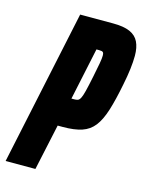

<svg xmlns="http://www.w3.org/2000/svg" viewBox="-123 -755 631 822"><g transform="rotate(15 192.0 -344.0)"><path d="M-17 0 129 -688H275Q322 -688 349.5 -676Q377 -664 389 -639.5Q401 -615 401 -578Q401 -552 397 -519Q393 -486 385 -447Q371 -375 356 -327.5Q341 -280 320 -253Q299 -226 266 -215Q233 -204 182 -204H159L115 0ZM186 -331H198Q207 -331 213.5 -333Q220 -335 225.5 -345Q231 -355 237 -379Q243 -403 252 -447Q260 -486 264 -508.5Q268 -531 268 -543Q268 -553 265.5 -556.5Q263 -560 258.5 -561Q254 -562 247 -562H235Z"/></g></svg>

Font: Saira UltraCondensed Black
Style: Italic
Weight: 900
Width: 1
Italic angle: -12°
Designer: Hector Gatti with collaboration of the Omnibus-Type team
Foundry: Omnibus-Type
Version: Version 1.101